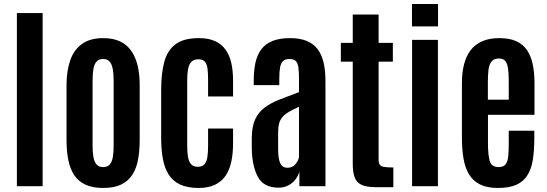

<svg xmlns="http://www.w3.org/2000/svg" viewBox="-20 -932 2740 961"><path d="M64.5 0V-866.7H193.4V0Z M496.6 8.8Q443.8 8.8 408.2 -7.6Q372.6 -23.9 351.8 -54.9Q331.1 -85.9 322 -130.6Q313 -175.3 313 -232.4V-506.3Q313 -575.2 330.8 -628.2Q348.6 -681.2 389.2 -711.2Q429.7 -741.2 496.6 -741.2Q547.4 -741.2 582.3 -724.1Q617.2 -707 638.4 -675.5Q659.7 -644 669.4 -601.1Q679.2 -558.1 679.2 -506.3V-232.4Q679.2 -176.3 670.7 -131.8Q662.1 -87.4 641.4 -55.9Q620.6 -24.4 585.4 -7.8Q550.3 8.8 496.6 8.8ZM496.6 -95.7Q518.6 -95.7 529.8 -109.1Q541 -122.6 544.9 -146.5Q548.8 -170.4 548.8 -201.7V-529.3Q548.8 -562.5 544.4 -586.4Q540 -610.4 528.8 -623.5Q517.6 -636.7 496.6 -636.7Q474.6 -636.7 463.1 -623.5Q451.7 -610.4 447.5 -586.4Q443.4 -562.5 443.4 -529.3V-201.7Q443.4 -170.4 447.5 -146.5Q451.7 -122.6 463.1 -109.1Q474.6 -95.7 496.6 -95.7Z M974.1 8.8Q918 8.8 881.3 -8.5Q844.7 -25.9 824 -58.6Q803.2 -91.3 794.9 -138.2Q786.6 -185.1 786.6 -244.1V-481.4Q786.6 -562.5 801.8 -620.6Q816.9 -678.7 857.7 -710Q898.4 -741.2 975.6 -741.2Q1022.9 -741.2 1055.7 -726.6Q1088.4 -711.9 1108.4 -684.3Q1128.4 -656.7 1137.5 -617.7Q1146.5 -578.6 1146.5 -529.8V-449.2H1021.5V-534.2Q1021.5 -565.9 1018.6 -588.6Q1015.6 -611.3 1005.4 -623.3Q995.1 -635.3 972.7 -635.3Q950.7 -635.3 938.5 -623Q926.3 -610.8 921.6 -587.6Q917 -564.5 917 -532.2V-202.1Q917 -168.9 921.1 -145.5Q925.3 -122.1 936.8 -109.6Q948.2 -97.2 970.7 -97.2Q992.7 -97.2 1003.7 -110.1Q1014.6 -123 1018.1 -146.5Q1021.5 -169.9 1021.5 -201.7V-288.6H1146.5V-214.4Q1146.5 -164.1 1137.7 -122.8Q1128.9 -81.5 1108.9 -52.2Q1088.9 -22.9 1055.7 -7.1Q1022.5 8.8 974.1 8.8Z M1374.5 7.3Q1299.3 7.3 1270.3 -47.4Q1241.2 -102.1 1240.2 -192.4V-239.3Q1240.2 -297.9 1257.1 -334.5Q1273.9 -371.1 1305.2 -394Q1336.4 -417 1379.9 -434.1Q1423.3 -451.2 1476.6 -470.7V-534.7Q1476.6 -571.8 1473.6 -594Q1470.7 -616.2 1460.4 -626.5Q1450.2 -636.7 1428.7 -636.7Q1407.7 -636.7 1396.7 -626.2Q1385.7 -615.7 1381.8 -594Q1377.9 -572.3 1377.9 -538.6V-505.9H1250V-527.8Q1250 -578.1 1258.5 -617.7Q1267.1 -657.2 1287.6 -684.8Q1308.1 -712.4 1343.5 -726.8Q1378.9 -741.2 1432.6 -741.2Q1480 -741.2 1513.7 -727.8Q1547.4 -714.4 1568.4 -687.7Q1589.4 -661.1 1599.1 -621.1Q1608.9 -581.1 1608.9 -527.8V0H1478.5V-72.8Q1472.7 -51.8 1458.5 -33.4Q1444.3 -15.1 1423.1 -3.9Q1401.9 7.3 1374.5 7.3ZM1419.4 -92.3Q1443.8 -92.3 1458.5 -109.9Q1473.1 -127.4 1476.6 -145.5V-397.5Q1447.3 -384.3 1427.2 -372.8Q1407.2 -361.3 1395 -347.7Q1382.8 -334 1377.4 -315.4Q1372.1 -296.9 1372.1 -270V-188Q1372.1 -137.7 1382.6 -115Q1393.1 -92.3 1419.4 -92.3Z M1860.8 4.9Q1814 4.9 1789.1 -7.1Q1764.2 -19 1754.9 -44.9Q1745.6 -70.8 1745.6 -111.8V-623.5H1686V-717.3H1745.6V-859.4H1875V-717.3H1946.3V-623.5H1875V-134.3Q1875 -117.2 1880.4 -108.4Q1885.7 -99.6 1901.6 -96.7Q1917.5 -93.8 1948.7 -93.8V4.9Z M2042.5 0V-732.4H2171.9V0ZM2042 -799.8V-912.1H2172.4V-799.8Z M2473.1 8.8Q2418 8.8 2382.6 -8.8Q2347.2 -26.4 2327.4 -59.6Q2307.6 -92.8 2299.8 -139.4Q2292 -186 2292 -243.7V-516.6Q2292 -567.9 2302.5 -609.4Q2313 -650.9 2335.2 -680.2Q2357.4 -709.5 2393.1 -725.3Q2428.7 -741.2 2479 -741.2Q2530.3 -741.2 2564.5 -725.6Q2598.6 -710 2618.4 -680.2Q2638.2 -650.4 2646.7 -608.6Q2655.3 -566.9 2655.3 -514.2V-357.4H2422.4V-213.4Q2422.4 -160.2 2430.7 -127.9Q2439 -95.7 2476.1 -95.7Q2501 -95.7 2511.5 -110.8Q2522 -126 2524.2 -152.6Q2526.4 -179.2 2526.4 -213.4V-277.8H2654.3V-238.8Q2654.3 -179.7 2647.2 -133.8Q2640.1 -87.9 2620.8 -56.2Q2601.6 -24.4 2565.9 -7.8Q2530.3 8.8 2473.1 8.8ZM2421.9 -433.1H2526.4V-526.9Q2526.4 -563.5 2522.9 -588.6Q2519.5 -613.8 2509.3 -626.5Q2499 -639.2 2478 -639.2Q2452.1 -639.2 2440.2 -624Q2428.2 -608.9 2425 -582.8Q2421.9 -556.6 2421.9 -523.4Z"/></svg>

Font: Antonio
Style: Bold
Weight: 700
Designer: Vernon Adams
Foundry: Vernon Adams
Version: Version 1.002